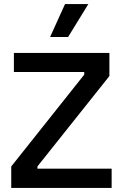

<svg xmlns="http://www.w3.org/2000/svg" viewBox="-20 -919 601 939"><path d="M35 0V-105L392 -554V-567H48V-660H515V-547L163 -105V-94H526V0ZM313 -738H225L298 -899H412Z"/></svg>

Font: Bricolage Grotesque 10pt Medium
Style: Regular
Weight: 500
Designer: Mathieu Triay
Foundry: Atelier Triay
Version: Version 1.000; ttfautohint (v1.8.4.7-5d5b);gftools[0.9.32]